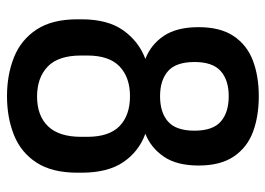

<svg xmlns="http://www.w3.org/2000/svg" viewBox="-128 -644 777 562"><g transform="rotate(90 261.0 -362.5)"><path d="M261 6Q198 6 147 -14.5Q96 -35 66 -80.5Q36 -126 36 -200V-212Q36 -289 68.5 -334.5Q101 -380 152 -399Q110 -415 84.5 -453Q59 -491 59 -555Q59 -619 85.5 -658Q112 -697 157.5 -714Q203 -731 261 -731Q320 -731 365.5 -714Q411 -697 437.5 -658Q464 -619 464 -555Q464 -491 438 -453Q412 -415 371 -399Q423 -380 454 -334.5Q485 -289 485 -212V-200Q485 -126 455.5 -80.5Q426 -35 375 -14.5Q324 6 261 6ZM262 -82Q318 -82 349 -114Q380 -146 380 -211V-229Q380 -293 348.5 -323.5Q317 -354 261 -354Q206 -354 174 -323.5Q142 -293 142 -229V-211Q142 -144 174.5 -113Q207 -82 262 -82ZM261 -442Q309 -442 335.5 -465.5Q362 -489 362 -543Q362 -596 335.5 -619.5Q309 -643 261 -643Q214 -643 187.5 -619.5Q161 -596 161 -543Q161 -489 187.5 -465.5Q214 -442 261 -442Z"/></g></svg>

Font: Dosis SemiBold
Style: Regular
Weight: 600
Designer: EdgarTolentino, PabloImpallari, IginoMarini
Foundry: EdgarTolentino, PabloImpallari, IginoMarini
Version: Version 3.001; ttfautohint (v1.8.2)